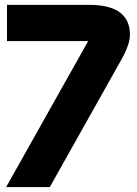

<svg xmlns="http://www.w3.org/2000/svg" viewBox="-20 -757 556 777"><path d="M4.9 0 336.9 -590.8H8.3V-737.3H340.8Q505.9 -737.3 505.9 -616.2Q505.9 -577.6 471.7 -516.6L181.6 0Z"/></svg>

Font: Newest Shape
Style: Bold
Weight: 700
Designer: Wojciech Kalinowski "wmk69" (wmk69@o2.pl)
Foundry: Wojciech Kalinowski "wmk69" (wmk69@o2.pl)
Version: Version 1.0.0; 2022-02-24